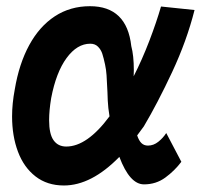

<svg xmlns="http://www.w3.org/2000/svg" viewBox="-20 -576 640 604"><path d="M18 -210Q18 -250 26.5 -295Q40 -375.5 72 -434.2Q104 -493 152.5 -524.8Q201 -556.5 263 -556.5Q379 -556.5 393 -431Q401 -401 401 -355.5L400.5 -336Q427 -388 449.8 -447.5Q472.5 -507 486.5 -555.5L592 -544.5Q567.5 -447.5 521.5 -349.2Q475.5 -251 432.5 -178.5L411.5 -150Q417 -133.5 425 -125.8Q433 -118 445.5 -118Q463 -118 478 -130Q493 -142 503 -157.5L550.5 -67Q529.5 -39 500.2 -17.5Q471 4 433 4Q388 4 355.5 -82.5Q267.5 7.5 181 7.5Q128.5 7.5 91.8 -21Q55 -49.5 36.5 -98.8Q18 -148 18 -210ZM134.5 -198Q134.5 -154.5 148.5 -134.8Q162.5 -115 188.5 -115Q254 -115 324.5 -210Q320 -237 319 -259.5L318 -286.5Q316.5 -321.5 315.2 -339.2Q314 -357 310.5 -373Q306 -394 301.8 -407Q297.5 -420 288.2 -429.2Q279 -438.5 264 -438.5Q222.5 -438.5 189.5 -393.5Q156.5 -348.5 141 -267.5Q134.5 -228.5 134.5 -198Z"/></svg>

Font: JuliaMono Black
Style: Italic
Weight: 900
Italic angle: -9°
Monospace: yes
Designer: cormullion
Foundry: corm
Version: Version 0.057; ttfautohint (v1.8.4)